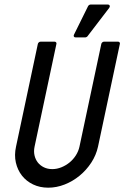

<svg xmlns="http://www.w3.org/2000/svg" viewBox="-20 -825 553 854"><path d="M505.4 -639.6Q509.3 -639.6 511.7 -636.7Q514.2 -633.8 513.2 -629.9L416 -172.9Q407.7 -134.8 386 -101.6Q364.3 -68.4 334 -43.5Q303.7 -18.6 267.6 -4.4Q231.4 9.8 194.8 9.8Q157.2 9.8 127.2 -4.6Q97.2 -19 77.6 -43.9Q58.1 -68.8 50.5 -102.1Q43 -135.3 51.3 -172.9L148.4 -629.9Q149.4 -633.8 152.8 -636.7Q156.2 -639.6 160.2 -639.6H223.1Q227.1 -639.6 229.5 -636.7Q231.9 -633.8 231 -629.9L133.8 -172.9Q129.4 -152.3 133.5 -134Q137.7 -115.7 148.2 -102.3Q158.7 -88.9 175.3 -80.8Q191.9 -72.8 212.4 -72.8Q232.9 -72.8 252.9 -80.8Q272.9 -88.9 289.3 -102.3Q305.7 -115.7 317.4 -134Q329.1 -152.3 333.5 -172.9L430.7 -629.9Q431.6 -633.8 435.1 -636.7Q438.5 -639.6 442.4 -639.6ZM460 -804.7Q465.8 -804.7 467.8 -800Q469.7 -795.4 465.8 -790L369.1 -663.6Q367.7 -661.6 364.7 -660.2Q361.8 -658.7 359.4 -658.7H315.9Q310.5 -658.7 308.6 -662.4Q306.6 -666 309.1 -670.9L371.6 -797.4Q373 -800.3 376.2 -802.5Q379.4 -804.7 382.3 -804.7Z"/></svg>

Font: Fibel Nord
Style: Bold Italic
Weight: 700
Designer: Peter Wiegel
Foundry: Peter Wioegel
Version: Version 000.000